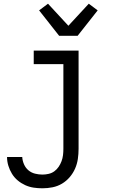

<svg xmlns="http://www.w3.org/2000/svg" viewBox="-20 -793 640 1036"><path d="M209 223Q185 223 161.5 219.5Q138 216 116 206Q94 196 75.5 180.5Q57 165 44.5 144.5Q32 124 25 101Q18 78 18 54H100Q101 74 109.5 93.5Q118 113 133.5 126Q149 139 169 144Q189 149 209 149Q226 149 243 145Q260 141 273.5 131Q287 121 296.5 107Q306 93 312 77Q318 61 320 44Q322 27 322 10V-447H162V-520H404V10Q404 38 400 65Q396 92 385 117Q374 142 356 163Q338 184 314.5 198Q291 212 264 217.5Q237 223 209 223ZM299 -600 191 -737 239 -773 349 -654 459 -773 507 -737 399 -600Z"/></svg>

Font: Nova Nerd Font
Style: Regular
Weight: 400
Designer: Belleve Invis
Foundry: Belleve Invis
Version: Version 24.1.4; ttfautohint (v1.8.4);Nerd Fonts 3.1.1